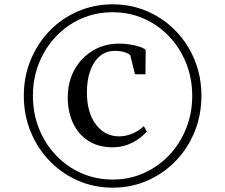

<svg xmlns="http://www.w3.org/2000/svg" viewBox="-20 -927 1040 887"><path d="M90 -484.5Q90 -573.5 121.8 -650.2Q153.5 -727 209.5 -784.8Q265.5 -842.5 340.2 -874.8Q415 -907 500.5 -907Q586 -907 660.5 -874.8Q735 -842.5 791.2 -784.8Q847.5 -727 879 -650.2Q910.5 -573.5 910.5 -484.5Q910.5 -395.5 879 -318.2Q847.5 -241 791.2 -183Q735 -125 660.5 -92.5Q586 -60 500.5 -60Q415 -60 340.5 -92.5Q266 -125 209.8 -183Q153.5 -241 121.8 -318.2Q90 -395.5 90 -484.5ZM132 -484.5Q132 -403.5 160 -333.2Q188 -263 238.2 -210Q288.5 -157 355.5 -127.2Q422.5 -97.5 500.5 -97.5Q578 -97.5 644.8 -127.5Q711.5 -157.5 761.8 -210.5Q812 -263.5 840 -333.8Q868 -404 868 -484.5Q868 -565 840 -635Q812 -705 762 -758Q712 -811 645 -840.8Q578 -870.5 500.5 -870.5Q422.5 -870.5 355.2 -840.8Q288 -811 238 -758Q188 -705 160 -635Q132 -565 132 -484.5ZM499.5 -246.5Q435 -246.5 388.5 -276.2Q342 -306 317.5 -358Q293 -410 293 -477Q293 -548.5 324 -604.8Q355 -661 408.8 -693.2Q462.5 -725.5 531.5 -725.5Q552.5 -725.5 577.2 -722Q602 -718.5 622.8 -712Q643.5 -705.5 653 -696L652 -584H603.5L582 -671.5Q574.5 -679.5 556 -685.8Q537.5 -692 511 -692Q470 -692 441 -667.5Q412 -643 396.8 -599.8Q381.5 -556.5 381.5 -500.5Q381.5 -407 423 -352Q464.5 -297 530.5 -297Q562 -297 593 -310.5Q624 -324 644.5 -344.5L658 -319.5Q643.5 -302 620.2 -285.2Q597 -268.5 566.5 -257.5Q536 -246.5 499.5 -246.5Z"/></svg>

Font: Merriweather 120pt Medium
Style: Regular
Weight: 500
Version: Version 2.100